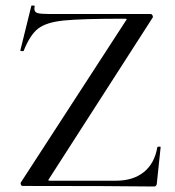

<svg xmlns="http://www.w3.org/2000/svg" viewBox="-20 -676 638 698"><path d="M437 -600Q441 -605 440.5 -606.5Q440 -608 433 -608Q276 -608 212 -601.5Q148 -595 118.5 -572Q89 -549 66 -491Q65 -490 62 -490Q53 -490 54 -493L94 -655Q94 -656 98 -656Q108 -656 106 -653Q105 -650 105 -644Q105 -632 116.5 -628.5Q128 -625 163 -625H528Q532 -625 534.5 -620Q537 -615 535 -612L159 -27Q155 -22 156 -20.5Q157 -19 163 -19H401Q464 -19 503 -50.5Q542 -82 552 -141Q554 -143 559 -143Q564 -143 564 -141L550 -8Q550 -5 547.5 -1.5Q545 2 541 2Q392 0 62 0Q58 0 56 -4.5Q54 -9 56 -13Z"/></svg>

Font: Cormorant SC Medium
Style: Regular
Weight: 500
Designer: Christian Thalmann (Catharsis Fonts)
Version: Version 3.000